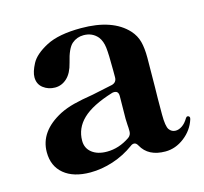

<svg xmlns="http://www.w3.org/2000/svg" viewBox="-81 -588 738 693"><g transform="rotate(-15 288.0 -242.0)"><path d="M574 -83 573 -78Q561 -40 528 -14.5Q495 11 457 11Q393 11 368 -35Q362 -46 354 -46Q347 -46 341 -41Q304 -14 261 0Q218 14 176 14Q113 14 77.5 -15.5Q42 -45 42 -97Q42 -175 130 -221Q154 -233 183 -240.5Q212 -248 256 -255L332 -271Q350 -276 350 -295V-321Q350 -382 347 -406.5Q344 -431 332 -447Q312 -471 279 -471Q254 -471 235.5 -455Q217 -439 205 -388Q196 -351 176.5 -333Q157 -315 132 -315Q107 -315 88 -329.5Q69 -344 69 -370Q69 -390 84.5 -419.5Q100 -449 146.5 -473.5Q193 -498 277 -498Q395 -498 450 -438Q468 -418 474.5 -393.5Q481 -369 481 -333L480 -223Q479 -190 479 -121Q479 -77 488 -64.5Q497 -52 512 -52Q524 -52 536.5 -60.5Q549 -69 559 -86Q562 -91 566 -91Q569 -91 571.5 -89Q574 -87 574 -83ZM339 -71Q350 -79 350 -93Q350 -109 349 -117L348 -140L349 -225Q349 -244 333 -244Q328 -244 325 -243Q247 -219 211.5 -185Q176 -151 176 -104Q176 -76 197 -59.5Q218 -43 253 -43Q298 -43 339 -71Z"/></g></svg>

Font: Shippori Mincho B1 ExtraBold
Style: Regular
Weight: 800
Designer: FONTDASU
Foundry: FONTDASU / Google Inc. / but / Adobe
Version: Version 3.110; ttfautohint (v1.8.3)